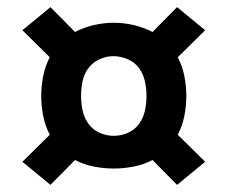

<svg xmlns="http://www.w3.org/2000/svg" viewBox="-20 -610 640 540"><path d="M478 -90 409 -160Q384 -147 356 -141.5Q328 -136 300 -136Q272 -136 244 -141.5Q216 -147 191 -160L122 -90L43 -155L120 -231Q107 -256 101.5 -284Q96 -312 96 -340Q96 -368 101.5 -396Q107 -424 120 -449L43 -525L122 -590L191 -520Q216 -533 244 -539.5Q272 -546 300 -546Q328 -546 356 -539.5Q384 -533 409 -520L478 -590L557 -525L480 -449Q493 -424 498.5 -396Q504 -368 504 -340Q504 -312 498.5 -284Q493 -256 480 -231L557 -155ZM300 -228Q321 -228 340 -236.5Q359 -245 371 -261.5Q383 -278 387.5 -298.5Q392 -319 392 -340Q392 -361 387.5 -381.5Q383 -402 371 -418.5Q359 -435 339 -443.5Q319 -452 299 -452Q278 -452 259 -443Q240 -434 228 -417.5Q216 -401 212 -380.5Q208 -360 208 -340Q208 -319 212.5 -298.5Q217 -278 229 -261.5Q241 -245 260 -236.5Q279 -228 300 -228Z"/></svg>

Font: Iosevka Curly Slab HvEx
Style: Regular
Weight: 900
Width: 7
Monospace: yes
Designer: Belleve Invis
Foundry: Belleve Invis
Version: Version 11.1.0; ttfautohint (v1.8.3)